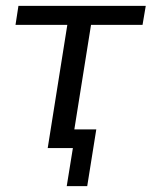

<svg xmlns="http://www.w3.org/2000/svg" viewBox="-20 -506 518 656"><path d="M208 130 229 0H143L210 -421H33L43 -486H478L467 -421H291L234 -64H309L278 130Z"/></svg>

Font: Nunito Sans
Style: Italic
Weight: 400
Italic angle: -9°
Designer: Vernon Adams
Foundry: Vernon Adams
Version: Version 3.006; ttfautohint (v1.8.3)